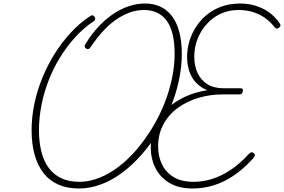

<svg xmlns="http://www.w3.org/2000/svg" viewBox="-20 -1055 1618 1094"><path d="M430 19Q363 19 312 -3.5Q261 -26 227.5 -69.5Q194 -113 177 -174.5Q160 -236 160 -313Q160 -387 175.5 -462Q191 -537 220.5 -609.5Q250 -682 290.5 -747Q331 -812 381.5 -867Q432 -922 489 -960Q504 -970 509.5 -967.5Q515 -965 519 -959Q524 -952 522.5 -945Q521 -938 511 -932Q457 -896 409.5 -844Q362 -792 323.5 -730Q285 -668 258 -599Q231 -530 216.5 -457Q202 -384 202 -313Q202 -245 216 -190Q230 -135 258.5 -97Q287 -59 330.5 -39Q374 -19 431 -19Q489 -19 546.5 -42Q604 -65 658 -106.5Q712 -148 759.5 -204Q807 -260 847 -325.5Q887 -391 915.5 -462Q944 -533 959.5 -606Q975 -679 975 -748Q975 -813 963.5 -860Q952 -907 929.5 -937.5Q907 -968 874.5 -983Q842 -998 800 -998Q759 -998 718.5 -983.5Q678 -969 638.5 -941Q599 -913 563.5 -873.5Q528 -834 496 -786Q492 -778 484 -776Q476 -774 469 -780Q463 -784 462.5 -790.5Q462 -797 468 -806Q500 -858 538.5 -900Q577 -942 620 -972Q663 -1002 710.5 -1018.5Q758 -1035 807 -1035Q856 -1035 895 -1016.5Q934 -998 961 -961.5Q988 -925 1002 -871.5Q1016 -818 1016 -748Q1016 -675 999.5 -597.5Q983 -520 952.5 -445Q922 -370 880 -301Q838 -232 786.5 -173.5Q735 -115 677 -71.5Q619 -28 556 -4.5Q493 19 430 19ZM1077 19Q998 19 945 -13Q892 -45 865.5 -98Q839 -151 839 -215Q839 -283 862.5 -337.5Q886 -392 929.5 -433.5Q973 -475 1031.5 -502.5Q1090 -530 1161 -541Q1124 -556 1098 -583Q1072 -610 1059 -648Q1046 -686 1046 -731Q1046 -777 1059.5 -821.5Q1073 -866 1098.5 -904.5Q1124 -943 1160.5 -972.5Q1197 -1002 1244.5 -1018.5Q1292 -1035 1349 -1035Q1398 -1035 1440.5 -1021Q1483 -1007 1516.5 -982Q1550 -957 1572 -924Q1577 -918 1578 -911Q1579 -904 1569 -897Q1560 -890 1554 -893Q1548 -896 1543 -902Q1518 -934 1487 -955Q1456 -976 1419.5 -987Q1383 -998 1339 -998Q1283 -998 1237 -976.5Q1191 -955 1157.5 -917.5Q1124 -880 1105.5 -833Q1087 -786 1087 -733Q1087 -679 1106 -638.5Q1125 -598 1162 -575Q1199 -552 1255 -552H1353Q1359 -552 1362.5 -547Q1366 -542 1363 -534Q1362 -524 1356 -520.5Q1350 -517 1344 -517H1248Q1177 -517 1111 -497.5Q1045 -478 993 -440Q941 -402 911 -346.5Q881 -291 881 -220Q881 -165 902.5 -119.5Q924 -74 968.5 -46.5Q1013 -19 1083 -19Q1137 -19 1190.5 -36Q1244 -53 1296.5 -88.5Q1349 -124 1398 -178Q1407 -187 1413.5 -187.5Q1420 -188 1427 -181Q1434 -174 1432 -167Q1430 -160 1420 -150Q1366 -91 1310 -53.5Q1254 -16 1196 1.5Q1138 19 1077 19Z"/></svg>

Font: Playwrite CO Thin
Style: Regular
Weight: 250
Version: Version 1.002